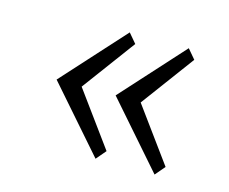

<svg xmlns="http://www.w3.org/2000/svg" viewBox="-61 -502 606 509"><g transform="rotate(15 242.0 -247.5)"><path d="M237 -74 83 -250 238 -421 260 -395 152 -249 260 -101ZM399 -74 245 -250 400 -421 422 -395 314 -249 422 -101Z"/></g></svg>

Font: Arsenal
Style: Regular
Weight: 400
Designer: Andrij Shevchenko
Foundry: Stairsfor
Version: Version 2.001;PS 002.001;hotconv 1.0.88;makeotf.lib2.5.64775